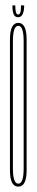

<svg xmlns="http://www.w3.org/2000/svg" viewBox="-20 -691 139 714"><path d="M48 3Q17 3 17 -58Q17 -119 17 -300.5Q17 -482 17 -544Q17 -606 48 -606Q79 -606 79 -544Q79 -482 79 -300.5Q79 -119 79 -58Q79 3 48 3ZM48 -8Q68 -8 68 -65Q68 -122 68 -300.5Q68 -479 68 -537Q68 -595 48 -595Q28 -595 28 -537Q28 -479 28 -300.5Q28 -122 28 -65Q28 -8 48 -8ZM47 -627Q38.5 -627 34 -632.8Q29.5 -638.5 27.8 -648.5Q26 -658.5 26 -671H37Q37 -657.5 38.2 -650.2Q39.5 -643 41.8 -640Q44 -637 47 -637Q51 -637 53.5 -640Q56 -643 57 -650.5Q58 -658 58 -671H70Q70 -658.5 67.8 -648.5Q65.5 -638.5 60.5 -632.8Q55.5 -627 47 -627Z"/></svg>

Font: Anybody UltraCondensed Thin
Style: Regular
Weight: 100
Width: 1
Designer: Tyler Finck
Foundry: Etcetera Type Company
Version: Version 1.110